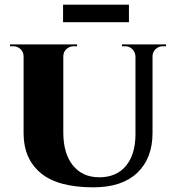

<svg xmlns="http://www.w3.org/2000/svg" viewBox="-20 -790 746 822"><path d="M251 -600V-223Q251 -133 292 -82Q333 -31 405 -31Q478 -31 518.5 -79Q559 -127 560 -212V-600H633V-221Q633 -112 567.5 -50Q502 12 380 12Q227 12 154 -49.5Q81 -111 81 -219V-600ZM83 -600V-549H81Q81 -567 68 -579.5Q55 -592 37 -592Q37 -592 30 -592Q23 -592 23 -592V-600ZM310 -600V-592Q310 -592 302.5 -592Q295 -592 295 -592Q277 -592 264 -579.5Q251 -567 251 -549H249V-600ZM562 -600V-549H560Q559 -567 546.5 -579.5Q534 -592 516 -592Q516 -592 509 -592Q502 -592 502 -592V-600ZM691 -600V-592Q691 -592 684 -592Q677 -592 677 -592Q659 -592 646 -579.5Q633 -567 633 -549H631V-600ZM250 -770H532V-695H250Z"/></svg>

Font: Cinzel ExtraBold
Style: Regular
Weight: 800
Designer: Natanael Gama
Version: Version 2.000